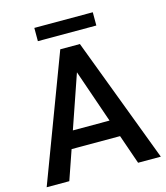

<svg xmlns="http://www.w3.org/2000/svg" viewBox="-125 -957 912 1052"><g transform="rotate(-15 331.5 -430.5)"><path d="M526.9 0 469.2 -166.5H194.3L136.7 0H8.3L275.9 -710.9H387.2L655.8 0ZM227.5 -263.7H435.5L331.5 -565.4ZM500.5 -860.8V-785.6H168.9V-860.8Z"/></g></svg>

Font: Vazirmatn RD UI FD Medium
Style: Regular
Weight: 500
Designer: Saber Rastikerdar
Foundry: Saber Rastikerdar
Version: Version 33.003